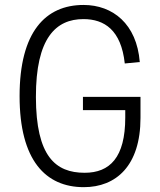

<svg xmlns="http://www.w3.org/2000/svg" viewBox="-20 -762 660 794"><path d="M323 -361.5V-306.5H498V-276C498 -110.5 434 -47.5 330 -47.5C209.5 -47.5 129 -115.5 128.5 -360.5C128 -605.5 211.5 -683 325 -683C411.5 -683 481 -638 496 -499.5L558 -505.5C545.5 -663 446.5 -741.5 325.5 -741.5C168.5 -741.5 61 -630.5 61 -364.5C61 -98.5 169 12 326.5 12C460 12 561 -76.5 561 -274.5V-361.5Z"/></svg>

Font: Monaspace Neon ExtraLight
Style: Regular
Weight: 200
Designer: Riley Cran & the Lettermatic Team
Foundry: Lettermatic
Version: Version 1.200 (Monaspace Neon)